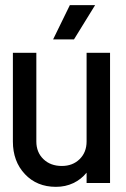

<svg xmlns="http://www.w3.org/2000/svg" viewBox="-20 -710 488 745"><path d="M316 -505H407V0H316V-40Q295 -14 264.5 0.5Q234 15 197 15Q123 15 76.5 -34.5Q30 -84 30 -161V-505H121V-161Q121 -119 148.5 -92.5Q176 -66 220 -66Q262 -66 289 -92.5Q316 -119 316 -161ZM349 -690 267 -557H186L251 -690Z"/></svg>

Font: Akshar
Style: Regular
Weight: 400
Designer: Tall Chai
Foundry: Tall Chai
Version: Version 1.000